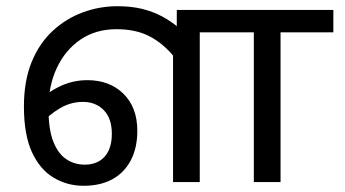

<svg xmlns="http://www.w3.org/2000/svg" viewBox="-20 -586 1110 618"><path d="M249 12Q196 12 152 -14.5Q108 -41 82.5 -97Q57 -153 57 -243Q57 -325 81.5 -385.5Q106 -446 149 -486Q192 -526 246 -546Q300 -566 358 -566Q402 -566 437 -557.5Q472 -549 501 -533.5Q530 -518 555 -497L542 -401Q507 -445 462.5 -468.5Q418 -492 355 -492Q288 -492 239 -458.5Q190 -425 163 -367.5Q136 -310 136 -237Q136 -170 151.5 -130.5Q167 -91 193.5 -73.5Q220 -56 253 -56Q280 -56 299.5 -67.5Q319 -79 329.5 -101Q340 -123 340 -155Q340 -205 314 -231.5Q288 -258 247 -258Q207 -258 172 -237Q137 -216 108 -184L93 -248Q123 -283 167.5 -305.5Q212 -328 261 -328Q333 -328 377.5 -284Q422 -240 422 -165Q422 -110 401 -70Q380 -30 341.5 -9Q303 12 249 12ZM537 0V-416L549 -494V-554H1053V-482H883V0H797V-482H623V0Z"/></svg>

Font: tamil15
Style: Book
Weight: 400
Designer: Jelle Bosma - Monotype Design Team
Foundry: Monotype Imaging Inc.
Version: Version 2.003